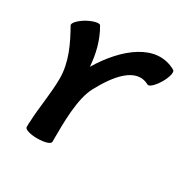

<svg xmlns="http://www.w3.org/2000/svg" viewBox="-138 -716 871 873"><g transform="rotate(30 298.0 -279.5)"><path d="M231 0C231 -102 231 -228 270 -299C321 -394 394 -486 475 -442C485 -436 508 -457 527 -489C546 -521 553 -552 543 -558C422 -627 292 -521 208 -381C203 -445 189 -507 154 -567C149 -577 118 -570 85 -552C53 -533 32 -510 38 -500C79 -428 116 -350 116 -267C116 -187 100 -108 97 -29C96 -22 96 -16 96 -9C96 -8 96 -8 96 -8C96 -7 96 -6 96 -4C96 -4 96 -3 96 -1C96 -1 96 -1 96 0C96 12 126 21 163 21C201 21 231 12 231 0Z"/></g></svg>

Font: Nupuram Expanded Bold
Style: Regular
Weight: 700
Width: 7
Designer: Santhosh Thottingal (santhosh.thottingal@gmail.com)
Foundry: SMC
Version: Version 1.000